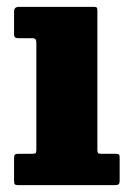

<svg xmlns="http://www.w3.org/2000/svg" viewBox="-20 -540 381 560"><path d="M76 -428.5H33.5Q21 -428.5 21 -439V-506.5Q21 -520 35 -520H252Q259 -520 261.5 -518.5Q264 -517 264 -510V-104Q264 -97 265.5 -94.2Q267 -91.5 274.5 -91.5H315.5Q323.5 -91.5 326.2 -90Q329 -88.5 329 -80V-14.5Q329 -4.5 325.8 -2.2Q322.5 0 312.5 0H34Q26 0 23.5 -2.2Q21 -4.5 21 -12.5V-77Q21 -86.5 23.5 -89Q26 -91.5 35 -91.5H73.5Q81.5 -91.5 83.8 -93.5Q86 -95.5 86 -103.5V-415.5Q86 -428.5 76 -428.5Z"/></svg>

Font: Besley* Narrow Heavy
Style: Regular
Weight: 800
Width: 4
Designer: Owen Earl
Foundry: indestructible type*
Version: Version 3.000; ttfautohint (v1.8.3)